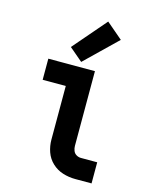

<svg xmlns="http://www.w3.org/2000/svg" viewBox="-117 -855 734 931"><g transform="rotate(15 250.0 -389.5)"><path d="M352 0Q320 0 289.5 -9.5Q259 -19 235.5 -41Q212 -63 201.5 -93Q191 -123 191 -155V-424H75V-530H309V-155Q309 -143 313.5 -131Q318 -119 329 -112.5Q340 -106 352 -106H434V0ZM233 -556 166 -613 309 -779 391 -709Z"/></g></svg>

Font: Iosevka SS01
Style: Bold
Weight: 700
Monospace: yes
Designer: Belleve Invis
Foundry: Belleve Invis
Version: 2.3.3; ttfautohint (v1.8.3)